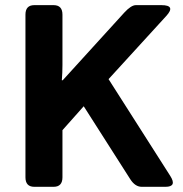

<svg xmlns="http://www.w3.org/2000/svg" viewBox="-20 -720 705 740"><path d="M112.3 0Q78.1 0 78.1 -36.6V-663.6Q78.1 -700.2 112.3 -700.2H186.5Q220.7 -700.2 220.7 -663.6V-469.2Q220.7 -439.9 218.3 -410.6H221.7L459 -671.4Q485.4 -700.2 503.9 -700.2H602.1Q659.2 -700.2 620.6 -658.2L398.4 -415L636.2 -42Q663.1 0 617.7 0H526.4Q501 0 482.4 -28.8L302.7 -310.5L220.7 -218.3V-36.6Q220.7 0 186.5 0Z"/></svg>

Font: Istok
Style: Bold
Weight: 700
Designer: Andrey V. Panov
Foundry: Andrey V. Panov
Version: Version 1.0.1